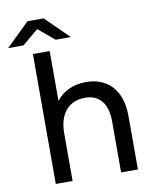

<svg xmlns="http://www.w3.org/2000/svg" viewBox="-139 -1005 882 1080"><g transform="rotate(-10 302.5 -464.5)"><path d="M91 0H187V-273C187 -388 247 -449 337 -449C415 -449 464 -397 464 -294V0H560V-305C560 -461 474 -535 357 -535C285 -535 224 -507 187 -457V-742H91ZM-40 -799H47L139 -876L231 -799H318L185 -929H93Z"/></g></svg>

Font: Chess Sans Medium
Style: Regular
Weight: 500
Designer: Wolf Bōese
Foundry: Wolf Bōese
Version: Version 7.223;Glyphs 3.3 (3306)